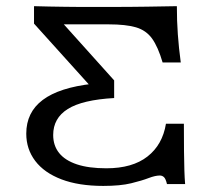

<svg xmlns="http://www.w3.org/2000/svg" viewBox="-20 -591 683 622"><path d="M314.6 11.3Q235 11.3 179.1 -10Q123.3 -31.3 94.2 -69.6Q65.1 -107.9 65.1 -158.1Q65.1 -227.2 118.5 -267.3Q172 -307.5 280.7 -319.6L283.6 -300L90.2 -514.5V-571Q114.9 -570.2 139.7 -569.8Q164.5 -569.4 189.8 -569Q215 -568.5 241.6 -568.5Q268.2 -568.5 296.4 -568.5H329.5Q401.7 -568.5 456.5 -569.4Q511.3 -570.2 553 -571Q552.9 -523.6 556.1 -479.8Q559.2 -436 565.6 -388.6H506.8Q492 -439.1 472.7 -466Q453.4 -492.8 420.4 -502.5Q387.4 -512.1 332.4 -512.1H186.8L349.8 -330.6V-273.4Q246.9 -267.6 199.6 -237.9Q152.3 -208.2 152.3 -153.7Q152.3 -119.4 171.5 -95.4Q190.7 -71.4 229 -58.6Q267.3 -45.8 324.4 -45.8Q409.1 -45.8 457.8 -84Q506.6 -122.2 517.6 -190.1H575.7Q575.7 -138.5 576.1 -101.7Q576.5 -64.9 577.3 -39.2Q578.1 -13.4 579.7 5.2H520.9Q516.9 -11.7 511.3 -17Q505.7 -22.4 497.6 -22.4Q483.1 -22.4 461.6 -14.2Q440.1 -5.9 405 2.7Q369.8 11.3 314.6 11.3Z"/></svg>

Font: Playfair 5pt SemiExpanded Light
Style: Regular
Weight: 300
Width: 6
Designer: Claus Eggers Sørensen
Foundry: Claus Eggers Sørensen
Version: Version 2.203